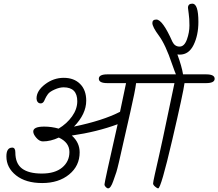

<svg xmlns="http://www.w3.org/2000/svg" viewBox="-20 -1043 1195 1051"><path d="M1108 -636Q1155 -636 1155 -612Q1155 -588 1108 -588H990Q984 -539 922.5 -275.5Q861 -12 846 -12Q840 -12 829 -21.5Q818 -31 818 -38.5Q818 -46 827 -86.5Q836 -127 852 -197Q868 -267 901 -426Q934 -585 935 -588H725Q720 -546 693 -428Q666 -310 657 -270Q626 -129 617 -101Q608 -73 600 -52Q586 -12 572 -12Q566 -12 559 -19Q552 -26 552 -34Q552 -46 624 -363Q511 -321 373 -301Q416 -263 416 -209Q416 -135 358.5 -88Q301 -41 211 -41Q121 -41 68 -83Q15 -125 15 -187Q15 -235 47 -235Q64 -235 64 -209Q64 -148 100.5 -120.5Q137 -93 209 -93Q281 -93 320.5 -126Q360 -159 360 -211Q360 -263 302 -290Q257 -269 215 -269Q196 -269 179 -288.5Q162 -308 162 -323Q162 -350 222 -350Q262 -350 301 -339Q346 -366 374.5 -406Q403 -446 403 -489Q403 -565 328 -565Q306 -565 279 -553Q252 -541 242.5 -528Q233 -515 227.5 -503Q222 -491 221 -489Q214 -477 203 -477Q192 -477 186 -485Q180 -493 180 -504Q180 -546 226.5 -581.5Q273 -617 329 -617Q385 -617 418.5 -583.5Q452 -550 452 -492Q452 -419 385 -350Q544 -383 637 -431Q664 -560 670 -588H568Q521 -588 521 -612Q521 -636 568 -636H943Q939 -644 922 -692Q886 -799 850 -847.5Q814 -896 814 -917Q814 -936 836 -936Q870 -936 924 -814Q937 -788 963 -788Q989 -788 1003 -826.5Q1017 -865 1017 -903.5Q1017 -942 1013 -968Q1009 -994 1009 -1000Q1009 -1023 1033 -1023Q1066 -1023 1066 -923Q1066 -851 1040 -797.5Q1014 -744 964 -744Q955 -744 951 -745Q975 -680 982 -636Z"/></svg>

Font: Kalam Light
Style: Regular
Weight: 300
Version: Version 2.001;PS 1.0;hotconv 1.0.79;makeotf.lib2.5.61930; tt